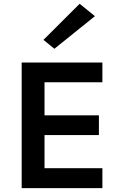

<svg xmlns="http://www.w3.org/2000/svg" viewBox="-20 -972 626 992"><path d="M92 0V-649H509V-547H210V-376H491V-274H210V-103H509V0ZM261 -720 204.5 -766 391.5 -952.5 470.5 -888.5Z"/></svg>

Font: Karla
Style: Bold
Weight: 700
Designer: Jonathan Pinhorn
Version: Version 2.004; ttfautohint (v1.8.4.7-5d5b);gftools[0.9.33]